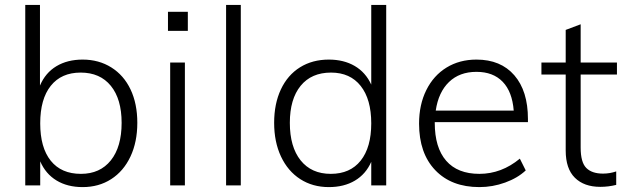

<svg xmlns="http://www.w3.org/2000/svg" viewBox="-20 -756 2557 783"><path d="M540 -255Q540 -177 512 -117.5Q484 -58 433.5 -25.5Q383 7 317 7Q255 7 210.5 -20Q166 -47 144 -98V0H83V-736H143V-407Q165 -459 210 -486Q255 -513 317 -513Q383 -513 434 -481Q485 -449 512.5 -391Q540 -333 540 -255ZM476 -255Q476 -352 432 -406Q388 -460 309 -460Q230 -460 187 -406Q144 -352 144 -253Q144 -154 187 -100.5Q230 -47 310 -47Q388 -47 432 -102Q476 -157 476 -255Z M674 -501H734V0H674ZM746 -708V-630H665V-708Z M902 -736H962V0H902Z M1555 -736V0H1494V-96Q1472 -46 1427.5 -19.5Q1383 7 1321 7Q1255 7 1204.5 -25.5Q1154 -58 1126 -117.5Q1098 -177 1098 -255Q1098 -333 1125.5 -391.5Q1153 -450 1203.5 -481.5Q1254 -513 1321 -513Q1382 -513 1426.5 -487Q1471 -461 1494 -411V-736ZM1494 -253Q1494 -351 1451 -405.5Q1408 -460 1330 -460Q1250 -460 1206 -406Q1162 -352 1162 -255Q1162 -157 1206 -102Q1250 -47 1329 -47Q1408 -47 1451 -101Q1494 -155 1494 -253Z M1753 -258V-255Q1753 -154 1799.5 -100.5Q1846 -47 1935 -47Q2025 -47 2100 -109L2124 -61Q2091 -30 2040 -11.5Q1989 7 1935 7Q1821 7 1755 -62Q1689 -131 1689 -252Q1689 -329 1718.5 -388.5Q1748 -448 1801 -480.5Q1854 -513 1923 -513Q2022 -513 2077.5 -449Q2133 -385 2133 -271V-258ZM1757 -305H2075Q2069 -382 2030 -422.5Q1991 -463 1923 -463Q1854 -463 1811 -421.5Q1768 -380 1757 -305Z M2348 -452V-154Q2348 -94 2371 -71Q2394 -48 2439 -48Q2467 -48 2493 -57V-2Q2461 6 2428 6Q2362 6 2324.5 -31Q2287 -68 2287 -142V-452H2188V-501H2287V-634L2348 -657V-501H2496V-452Z"/></svg>

Font: Muli Light
Style: Regular
Weight: 300
Designer: Vernon Adams
Foundry: Vernon Adams
Version: Version 2.100